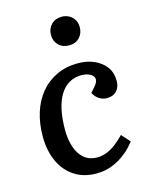

<svg xmlns="http://www.w3.org/2000/svg" viewBox="-116 -836 731 926"><g transform="rotate(-15 249.5 -373.0)"><path d="M299 -523Q345 -523 381 -507Q417 -491 438 -462.5Q459 -434 459 -392Q459 -362 441.5 -343Q424 -324 393 -324Q372 -324 353.5 -336Q335 -348 326 -368L348 -393Q367 -415 363.5 -430.5Q360 -446 342 -454.5Q324 -463 300 -463Q267 -463 240 -447.5Q213 -432 194.5 -402Q176 -372 166.5 -328.5Q157 -285 157 -228Q157 -181 169.5 -143Q182 -105 208 -82.5Q234 -60 274 -60Q298 -60 321 -69Q344 -78 366.5 -95Q389 -112 411 -135L449 -93Q440 -81 423 -63Q406 -45 380.5 -27.5Q355 -10 322.5 2Q290 14 250 14Q186 14 140 -16.5Q94 -47 69.5 -101Q45 -155 45 -225Q45 -290 62 -344Q79 -398 112 -438Q145 -478 192.5 -500.5Q240 -523 299 -523ZM210 -688Q210 -719 230 -739.5Q250 -760 282 -760Q303 -760 319.5 -750.5Q336 -741 345 -725.5Q354 -710 354 -689Q354 -658 334.5 -637.5Q315 -617 282 -617Q250 -617 230 -637Q210 -657 210 -688Z"/></g></svg>

Font: Literata Medium
Style: Italic
Weight: 500
Italic angle: -2°
Designer: Latin by Veronika Burian and Jose Scaglione. Greek by Irene Vlachou. Cyrillic by Vera Evstafieva
Foundry: TypeTogether
Version: Version 3.103;gftools[0.9.29]